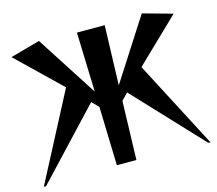

<svg xmlns="http://www.w3.org/2000/svg" viewBox="-111 -930 1222 1082"><g transform="rotate(-15 500.0 -389.0)"><path d="M975 11 607 -381 569 -342 559 0H445L435 -343L397 -381L29 11H16L282 -498L29 -742L202 -790L432 -433L421 -780H583L572 -432L802 -790L975 -742L722 -498L988 12Z"/></g></svg>

Font: Reggae One
Style: Regular
Weight: 400
Designer: Fontworks Inc.
Foundry: Fontworks Inc.
Version: Version 1.100